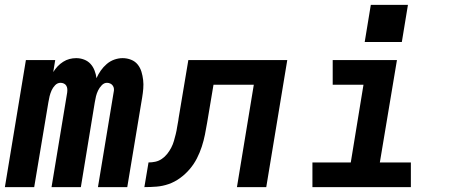

<svg xmlns="http://www.w3.org/2000/svg" viewBox="-27 -766 1847 786"><path d="M-7 0 79 -520H199L191 -471Q199 -484 209 -494.5Q219 -505 231.5 -513Q244 -521 257.5 -524.5Q271 -528 285 -528Q302 -528 317.5 -522Q333 -516 343.5 -504.5Q354 -493 360 -477.5Q366 -462 368 -446Q375 -462 385.5 -477Q396 -492 410 -504Q424 -516 441 -522Q458 -528 475 -528Q493 -528 509.5 -521.5Q526 -515 536.5 -502Q547 -489 552 -472.5Q557 -456 559 -438.5Q561 -421 559.5 -403Q558 -385 555 -367L494 0H374L438 -387Q440 -395 439.5 -402Q439 -409 435 -415Q431 -421 424.5 -424Q418 -427 411 -427Q399 -427 389.5 -417Q380 -407 374.5 -395.5Q369 -384 366 -372Q363 -360 361 -347L304 0H184L248 -387Q249 -395 248.5 -402Q248 -409 244.5 -415Q241 -421 234.5 -424Q228 -427 221 -427Q208 -427 198.5 -417Q189 -407 184 -395.5Q179 -384 176 -372Q173 -360 171 -347L113 0Z M564 0 581 -101Q595 -101 609 -104Q623 -107 635.5 -115.5Q648 -124 657.5 -136Q667 -148 674 -161.5Q681 -175 685 -189Q689 -203 692.5 -217Q696 -231 698 -245Q700 -259 703 -273Q703 -275 703.5 -277Q704 -279 704 -281L744 -520H1149L1063 0H943L1012 -419H847L821 -264Q817 -240 812 -215Q807 -190 799 -165.5Q791 -141 779 -117.5Q767 -94 749.5 -73.5Q732 -53 710 -37Q688 -21 663.5 -12.5Q639 -4 614 -2Q589 0 564 0Z M1252 0V-101H1409L1461 -419H1335V-520H1598L1528 -101H1655V0ZM1618 -594H1466L1491 -746H1643Z"/></svg>

Font: Iosevka SS04 Extended
Style: Bold Italic
Weight: 700
Width: 7
Italic angle: -9°
Monospace: yes
Designer: Belleve Invis
Foundry: Belleve Invis
Version: Version 19.0.0; ttfautohint (v1.8.4)